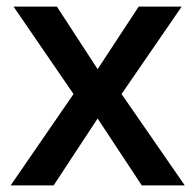

<svg xmlns="http://www.w3.org/2000/svg" viewBox="-20 -560 591 580"><path d="M12.2 0ZM202.1 -275.9 21 -540H151.9L274.9 -351.1L398.9 -540H528.8L347.2 -275.9L538.1 0H408.2L274.9 -202.1L142.1 0H12.2Z"/></svg>

Font: Open Sans Semibold
Style: Regular
Weight: 600
Foundry: Ascender Corporation
Version: Version 1.10; ttfautohint (v1.5.65-e2d9)